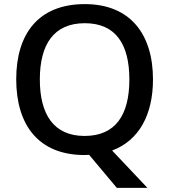

<svg xmlns="http://www.w3.org/2000/svg" viewBox="-20 -745 824 935"><path d="M725 -358C725 -580 613 -725 393 -725C166 -725 59 -579 59 -359C59 -138 166 10 392 10C399 10 407 9 414 9L549 170H698L526 -12C658 -61 725 -188 725 -358ZM174 -358C174 -529 242 -632 393 -632C544 -632 610 -529 610 -358C610 -187 544 -83 392 -83C242 -83 174 -187 174 -358Z"/></svg>

Font: Noto Sans Georgian Medium
Style: Regular
Weight: 500
Designer: Monotype Design Team, Akaki Razmadze
Foundry: Google LLC
Version: Version 2.005